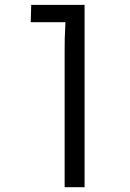

<svg xmlns="http://www.w3.org/2000/svg" viewBox="-20 -779 540 799"><path d="M249 0H332V-758.8H109.9L107.9 -686.5H252.4C249 -626.5 249 -606 249 -564.9Z"/></svg>

Font: Duru Sans
Style: Regular
Weight: 400
Designer: Onur Yazıcıgil
Foundry: Onur Yazıcıgil
Version: Version 1.002